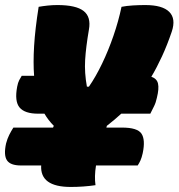

<svg xmlns="http://www.w3.org/2000/svg" viewBox="-22 -730 707 760"><path d="M64 -430H113Q109 -481 113 -548Q117 -615 131 -703Q148 -706 167 -708Q186 -710 205 -710Q279 -710 309 -686.5Q339 -663 330 -613Q318 -543 315 -492.5Q312 -442 322 -387H330Q357 -426 382 -478Q407 -530 427 -588Q447 -646 459 -703Q479 -707 504 -708.5Q529 -710 553 -710Q621 -710 648 -683Q675 -656 658 -605Q640 -552 619.5 -507.5Q599 -463 577 -426Q599 -419 603.5 -399Q608 -379 599 -343Q595 -324 588 -310Q581 -296 573 -280H458Q432 -256 401 -232Q400 -228 399 -225H461Q522 -225 538 -201Q554 -177 543 -124Q539 -106 534 -95Q529 -84 523 -75H358Q351 -31 356 3Q308 10 258 10Q136 10 141 -75H61Q19 -75 5.5 -95.5Q-8 -116 2 -162Q7 -181 14.5 -196Q22 -211 31 -225H188Q189 -228 191 -232Q169 -254 154 -280H129Q76 -280 55.5 -304.5Q35 -329 46 -387Q49 -403 54 -412.5Q59 -422 64 -430Z"/></svg>

Font: Recursive Sn Csl St XBk
Style: Italic
Weight: 1000
Italic angle: -15°
Version: Version 1.085;hotconv 1.1.0;makeotfexe 2.6.0; ttfautohint (v